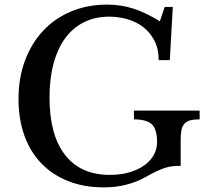

<svg xmlns="http://www.w3.org/2000/svg" viewBox="-20 -800 910 830"><path d="M428 10Q343 10 275 -17Q207 -44 159 -93.5Q111 -143 85.5 -214Q60 -285 60 -372Q60 -463 88 -538Q116 -613 166.5 -667Q217 -721 287.5 -750.5Q358 -780 443 -780Q503 -780 556 -763Q609 -746 671 -708L692 -770H727L714 -540H666Q666 -589 647.5 -624.5Q629 -660 599 -683Q569 -706 530.5 -717Q492 -728 452 -728Q391 -728 343 -704Q295 -680 262 -635Q229 -590 211.5 -525Q194 -460 194 -378Q194 -217 261 -130.5Q328 -44 455 -44Q503 -44 541 -55.5Q579 -67 605.5 -86.5Q632 -106 645.5 -131.5Q659 -157 659 -185Q659 -243 635.5 -263.5Q612 -284 559 -284V-322H843V-284Q819 -284 803 -280Q787 -276 777.5 -265.5Q768 -255 764.5 -238Q761 -221 761 -195V-83Q742 -83 726.5 -81.5Q711 -80 694 -74.5Q677 -69 656.5 -59.5Q636 -50 608 -34Q573 -14 527.5 -2Q482 10 428 10Z"/></svg>

Font: Libre Baskerville
Style: Regular
Weight: 400
Designer: Pablo Impallari, Rodrigo Fuenzalida
Foundry: Pablo Impallari, Rodrigo Fuenzalida
Version: Version 1.000; ttfautohint (v0.93) -l 8 -r 50 -G 200 -x 14 -